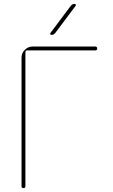

<svg xmlns="http://www.w3.org/2000/svg" viewBox="-20 -970 582 990"><path d="M245 -790Q241 -790 239.5 -793.5Q238 -797 240 -800L345 -940Q353 -950 365 -950Q369 -950 370.5 -946.5Q372 -943 370 -940L265 -800Q257 -790 245 -790ZM91 -10V-673Q91 -696 108 -713Q125 -730 148 -730H471Q481 -730 481 -720Q481 -710 471 -710H120Q111 -710 111 -701V-10Q111 0 101 0Q91 0 91 -10Z"/></svg>

Font: Rounded Mplus 1c Thin
Style: Regular
Weight: 250
Version: Version 1.059.20150529